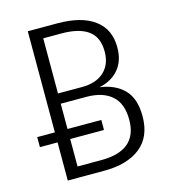

<svg xmlns="http://www.w3.org/2000/svg" viewBox="-104 -768 751 851"><g transform="rotate(-15 271.5 -342.5)"><path d="M496 -190Q496 -96 436 -48Q376 0 268 0H102V-175H21V-221H102V-685H238Q348 -685 407.5 -641Q467 -597 467 -514Q467 -452 434.5 -413.5Q402 -375 345 -363Q414 -354 455 -313Q496 -272 496 -190ZM160 -637V-384H271Q335 -384 371.5 -417.5Q408 -451 408 -510Q408 -576 366.5 -606.5Q325 -637 244 -637ZM435 -190Q435 -265 393.5 -301Q352 -337 277 -337H160V-221H315V-175H160V-49H269Q435 -49 435 -190Z"/></g></svg>

Font: Fira Sans Condensed Light
Style: Regular
Weight: 300
Width: 3
Designer: bBox Type GmbH & Carrois Corporate GbR & Edenspiekermann AG
Foundry: bBox Type GmbH & Carrois Corporate GbR & Edenspiekermann AG
Version: Version 4.301